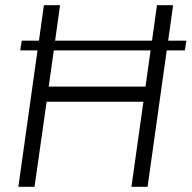

<svg xmlns="http://www.w3.org/2000/svg" viewBox="-20 -717 736 737"><path d="M124 -523.5H57.5L63.5 -561H129.5L148.5 -697H210.5L191.5 -561H563.5L582.5 -697H644.5L625.5 -561H695.5L689.5 -523.5H620L546.5 0H484.5L530.5 -326.5H159L112.5 0H50.5ZM538.5 -384.5 558 -523.5H186.5L167 -384.5Z"/></svg>

Font: HK Grotesk Light
Style: Italic
Weight: 300
Italic angle: -16°
Designer: Alfredo Marco Pradil
Foundry: Hanken Design Co.
Version: Version 3.001